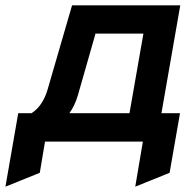

<svg xmlns="http://www.w3.org/2000/svg" viewBox="-41 -531 710 720"><path d="M-20.6 169 27.4 -106.6H77.4Q98.5 -120.2 113.3 -142.2Q128.2 -164.2 137.4 -195L229.2 -511H635L564.4 -106.6H634L595 117L466.2 169L494.8 0H127.8L108.2 117ZM219.2 -106.6H444.6L496.8 -405H317.2L251 -173.6Q245 -153 237.1 -136.8Q229.2 -120.5 219.2 -106.6Z"/></svg>

Font: Overpass
Style: Italic
Weight: 400
Italic angle: -10°
Designer: Delve Withrington, Dave Bailey, Thomas Jockin
Foundry: Delve Fonts LLC
Version: Version 4.000